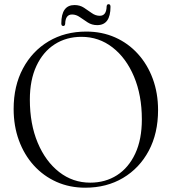

<svg xmlns="http://www.w3.org/2000/svg" viewBox="-20 -860 800 894"><path d="M381.5 -713Q455 -713 516.2 -685.8Q577.5 -658.5 622.2 -609Q667 -559.5 691.5 -492.8Q716 -426 716 -347.5Q716 -239.5 672.8 -158.2Q629.5 -77 553 -31.5Q476.5 14 377 14Q304 14 243 -13.2Q182 -40.5 137.2 -90Q92.5 -139.5 68 -206.5Q43.5 -273.5 43.5 -352.5Q43.5 -460 86.8 -541Q130 -622 206.2 -667.5Q282.5 -713 381.5 -713ZM640.5 -304Q640.5 -416.5 604 -503.2Q567.5 -590 504 -639.2Q440.5 -688.5 359.5 -688.5Q289 -688.5 234.8 -653.8Q180.5 -619 149.8 -553.5Q119 -488 119 -396Q119 -282.5 155.5 -195.5Q192 -108.5 255.5 -59Q319 -9.5 400 -9.5Q470.5 -9.5 524.8 -44.2Q579 -79 609.8 -145Q640.5 -211 640.5 -304ZM432.5 -743Q408 -743 388.5 -755.5Q369 -768 351.8 -780.2Q334.5 -792.5 315.5 -792.5Q284.5 -792.5 283.5 -749Q282.5 -739 274.5 -739Q265.5 -739 265.5 -751Q265.5 -836.5 327 -836.5Q352 -836.5 371 -824Q390 -811.5 407.5 -799Q425 -786.5 444.5 -786.5Q475.5 -786.5 476.5 -830Q477.5 -840.5 485.5 -840.5Q494.5 -840.5 494.5 -828.5Q494.5 -743 432.5 -743Z"/></svg>

Font: Fraunces 72pt Light
Style: Regular
Weight: 300
Version: Version 1.000;[0bf87f6ff]